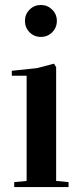

<svg xmlns="http://www.w3.org/2000/svg" viewBox="-20 -758 326 778"><path d="M207.5 -485.8V-24.9L257.8 -20V0H37.6V-20L87.9 -24.9V-451.2H27.8V-471.2L129.9 -481.9L198.7 -500ZM81.1 -673.3Q81.1 -700.2 99.9 -719Q118.7 -737.8 145.5 -737.8Q172.4 -737.8 191.4 -719Q210.4 -700.2 210.4 -673.3Q210.4 -646.5 191.7 -627.4Q172.9 -608.4 145.5 -608.4Q118.7 -608.4 99.9 -627.2Q81.1 -646 81.1 -673.3Z"/></svg>

Font: VidalokaRegular
Style: Regular
Weight: 400
Designer: Cyreal (www.cyreal.org)
Foundry: Cyreal (www.cyreal.org)
Version: Version 1.000